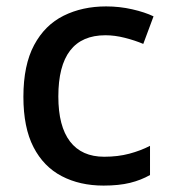

<svg xmlns="http://www.w3.org/2000/svg" viewBox="-20 -569 531 599"><path d="M303 10Q229 10 172.5 -19.5Q116 -49 84.5 -110Q53 -171 53 -267Q53 -366 86.5 -428.5Q120 -491 178.5 -520Q237 -549 311 -549Q353 -549 392.5 -540Q432 -531 459 -518L427 -432Q401 -443 369.5 -451Q338 -459 309 -459Q162 -459 162 -268Q162 -175 198.5 -127.5Q235 -80 305 -80Q348 -80 383.5 -89.5Q419 -99 448 -114V-23Q420 -7 385.5 1.5Q351 10 303 10Z"/></svg>

Font: Noto Sans Khmer UI Medium
Style: Regular
Weight: 500
Designer: Danh Hong and the Monotype Design Team
Foundry: Monotype Imaging Inc.
Version: Version 2.002; ttfautohint (v1.8.4.7-5d5b)